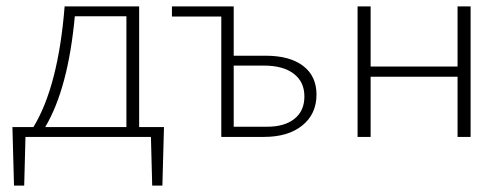

<svg xmlns="http://www.w3.org/2000/svg" viewBox="-20 -430 1584 603"><path d="M495 -31 490 153H458L454 0H60L56 153H24L19 -31H85Q163 -159 183 -410H417V-31ZM122 -31H377V-379H215Q194 -152 122 -31Z M815 -255Q890 -255 932 -223Q974 -191 974 -133Q974 -72 929.5 -36Q885 0 809 0H675V-378H520V-410H714V-255ZM819 -32Q874 -32 905 -57Q936 -82 936 -127Q936 -173 902.5 -198.5Q869 -224 809 -224H714V-32Z M1417 -410H1458V0H1417V-189H1144V0H1103V-410H1144V-221H1417Z"/></svg>

Font: EauTestText Light
Style: Regular
Weight: 300
Designer: Christian Thalmann (Catharsis Fonts)
Version: Version 0.001;PS 000.001;hotconv 1.0.88;makeotf.lib2.5.64775